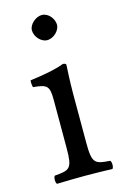

<svg xmlns="http://www.w3.org/2000/svg" viewBox="-104 -696 479 746"><g transform="rotate(-15 135.5 -322.5)"><path d="M181 -122V-321C181 -371 185 -435 185 -435C185 -439 180 -442 172 -442C144 -431 104 -422 35 -413C33 -407 35 -391 37 -385C92 -380 102 -374 102 -317V-122C102 -39 91 -36 30 -31C24 -25 24 -4 30 2C63 1 102 0 142 0C182 0 220 1 253 2C259 -4 259 -25 253 -31C192 -35 181 -39 181 -122ZM90 -599C90 -573 114 -547 138 -547C166 -547 190 -574 190 -595C190 -619 169 -647 142 -647C118 -647 90 -623 90 -599Z"/></g></svg>

Font: Libertinus Serif
Style: Regular
Weight: 400
Designer: Philipp H. Poll, Khaled Hosny
Foundry: Caleb Maclennan
Version: Version 7.050;RELEASE